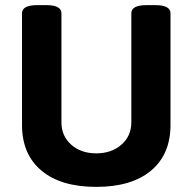

<svg xmlns="http://www.w3.org/2000/svg" viewBox="-20 -722 752 750"><path d="M646 -670V-234Q646 -119 570 -55.5Q494 8 356 8Q218 8 142 -55.5Q66 -119 66 -234V-670Q66 -702 126 -702H160Q220 -702 220 -670V-244Q220 -191 258 -157Q296 -123 356 -123Q416 -123 454.5 -157Q493 -191 493 -244V-670Q493 -702 553 -702H586Q646 -702 646 -670Z"/></svg>

Font: mmAsap
Style: Bold
Weight: 700
Designer: Pablo Cosgaya
Foundry: Omnibus-Type
Version: Version 1.001